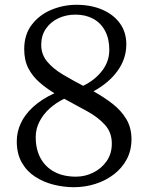

<svg xmlns="http://www.w3.org/2000/svg" viewBox="-20 -772 618 801"><path d="M50 -183Q50 -221.5 66.8 -257.8Q83.5 -294 118.2 -326Q153 -358 207 -383Q172.5 -404 144 -429Q115.5 -454 98.2 -487.2Q81 -520.5 81 -567Q81 -628 112.8 -669.2Q144.5 -710.5 194.5 -731.2Q244.5 -752 299 -752Q359 -752 406 -732Q453 -712 480 -675Q507 -638 507 -587Q507 -528 471.5 -477.8Q436 -427.5 370 -391Q413.5 -367 449.5 -339Q485.5 -311 507 -275Q528.5 -239 528.5 -191Q528.5 -144.5 508.8 -107.5Q489 -70.5 455 -44.5Q421 -18.5 378 -4.8Q335 9 288 9Q246 9 204 -1.5Q162 -12 127 -34.5Q92 -57 71 -93.8Q50 -130.5 50 -183ZM152 -585Q152 -544.5 177 -514.8Q202 -485 242 -461.2Q282 -437.5 327 -414Q376 -438 406 -476.8Q436 -515.5 436 -564Q436 -610.5 418.2 -643.5Q400.5 -676.5 368.8 -693.8Q337 -711 295 -711Q256 -711 223.5 -695.8Q191 -680.5 171.5 -652.2Q152 -624 152 -585ZM446.5 -173Q446.5 -219.5 417.8 -251.2Q389 -283 343.5 -308Q298 -333 248 -360Q214.5 -344 187.5 -319.8Q160.5 -295.5 144.8 -265Q129 -234.5 129 -200Q129 -149 149.2 -112Q169.5 -75 207 -55Q244.5 -35 297 -35Q335 -35 369.2 -52Q403.5 -69 425 -100Q446.5 -131 446.5 -173Z"/></svg>

Font: Merriweather 7pt Light
Style: Regular
Weight: 300
Designer: Eben Sorkin
Foundry: Eben Sorkin
Version: Version 2.200;gftools[0.9.31]